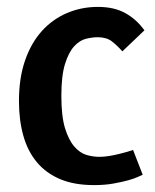

<svg xmlns="http://www.w3.org/2000/svg" viewBox="-20 -530 450 557"><path d="M335 -381Q320 -398 304.5 -410Q289 -422 263 -422Q248 -422 229.5 -417.5Q211 -413 195 -395.5Q179 -378 168.5 -344Q158 -310 158 -252Q158 -193 168.5 -158.5Q179 -124 195.5 -105Q212 -86 231 -80.5Q250 -75 268 -75Q282 -75 297 -77.5Q312 -80 326 -83.5Q340 -87 350.5 -90Q361 -93 366 -95L394 -23Q391 -22 380.5 -17Q370 -12 352 -7Q334 -2 309 2.5Q284 7 253 7Q195 7 154 -10.5Q113 -28 86.5 -60Q60 -92 47.5 -137Q35 -182 35 -237Q35 -303 52.5 -354Q70 -405 101 -439.5Q132 -474 174 -492Q216 -510 264 -510Q311 -510 343.5 -492Q376 -474 399 -442Z"/></svg>

Font: Amaranth
Style: Regular
Weight: 400
Designer: Gesine Todt
Foundry: Gesine Todt
Version: Version 1.001